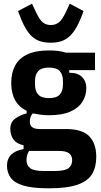

<svg xmlns="http://www.w3.org/2000/svg" viewBox="-20 -811 549 1043"><path d="M503 41Q503 96 480.5 134Q458 172 402 192Q346 212 244 212Q158 212 108.5 197.5Q59 183 38.5 155Q18 127 18 89Q18 51 41.5 28.5Q65 6 108 -1V-22Q71 -29 53.5 -53Q36 -77 36 -111Q36 -148 63.5 -167.5Q91 -187 125 -195V-209Q82 -230 61.5 -268Q41 -306 41 -360Q41 -415 62 -454.5Q83 -494 128.5 -515.5Q174 -537 246 -537Q269 -537 293 -534.5Q317 -532 338 -525H496V-430H356V-416Q403 -416 426 -392.5Q449 -369 449 -333Q449 -292 428 -258.5Q407 -225 362.5 -205Q318 -185 246 -185Q221 -185 199.5 -188Q178 -191 158 -195Q151 -188 146.5 -176.5Q142 -165 142 -150Q142 -131 154.5 -120.5Q167 -110 197 -110H338Q427 -110 465 -70.5Q503 -31 503 41ZM246 -278Q287 -278 304.5 -297Q322 -316 322 -353V-369Q322 -406 304.5 -425Q287 -444 246 -444Q206 -444 188 -425Q170 -406 170 -369V-353Q170 -316 188 -297Q206 -278 246 -278ZM372 59Q372 35 355.5 22Q339 9 301 9H138Q131 19 127.5 32Q124 45 124 59Q124 88 144.5 103Q165 118 220 118H276Q331 118 351.5 103Q372 88 372 59ZM256 -579Q223 -579 198 -587Q173 -595 152.5 -614Q132 -633 114 -666.5Q96 -700 78 -751L154 -791L174 -748Q195 -703 213 -689Q231 -675 256 -675Q282 -675 300.5 -690Q319 -705 339 -748L359 -791L434 -751Q416 -700 397.5 -666.5Q379 -633 358 -614Q337 -595 312.5 -587Q288 -579 256 -579Z"/></svg>

Font: IBM Plex Sans Condensed
Style: Bold
Weight: 700
Width: 3
Designer: Mike Abbink, Paul van der Laan, Pieter van Rosmalen
Foundry: Bold Monday
Version: Version 3.201